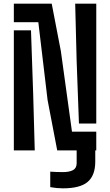

<svg xmlns="http://www.w3.org/2000/svg" viewBox="-20 -820 600 1047"><path d="M292 0 239.5 -274.5 189 -699H55.5V-800H262L312 -540.5L372.5 -102H505V0H499.5V61Q499.5 136.5 458.2 171.8Q417 207 323.5 207Q289.5 207 254 200.5V116Q266.5 117 286 117.8Q305.5 118.5 322.5 118.5Q358 118.5 378 107.8Q398 97 398 70V0ZM410.5 -146.5 398 -486.5 390 -800H505V-146.5ZM55.5 0V-654.5H149L161 -305.5L169.5 0Z"/></svg>

Font: Big Shoulders Stencil Text
Style: Bold
Weight: 700
Designer: Patric King
Foundry: XO Type Co
Version: Version 1.000